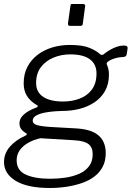

<svg xmlns="http://www.w3.org/2000/svg" viewBox="-35 -762 656 957"><path d="M214 175Q102 175 43.5 139.5Q-15 104 -15 46Q-15 3 14 -30.5Q43 -64 90 -85Q97 -89 99 -92Q101 -95 95 -98Q78 -108 70 -119.5Q62 -131 62 -147Q62 -167 75 -182Q88 -197 107 -208Q126 -219 144 -225Q151 -227 153 -231.5Q155 -236 149 -238Q116 -257 99.5 -283.5Q83 -310 83 -346Q83 -393 101.5 -428.5Q120 -464 152 -488.5Q184 -513 225.5 -525.5Q267 -538 313 -538Q376 -538 411 -523.5Q446 -509 465 -491Q470 -487 475.5 -488.5Q481 -490 486 -495Q499 -505 514.5 -514Q530 -523 547.5 -529Q565 -535 581 -535Q593 -535 597.5 -531.5Q602 -528 601 -520L597 -495Q596 -486 592.5 -482.5Q589 -479 580 -478Q561 -477 548 -474Q535 -471 523 -466Q493 -453 497 -442Q501 -433 504.5 -420.5Q508 -408 508 -390Q508 -343 488.5 -308.5Q469 -274 436 -252Q403 -230 362 -219.5Q321 -209 276 -209Q267 -209 243 -207.5Q219 -206 192.5 -201.5Q166 -197 147 -187Q128 -177 128 -160Q128 -145 149.5 -138.5Q171 -132 220 -129L344 -122Q420 -118 456 -87Q492 -56 492 1Q492 41 476.5 70Q461 99 434 119Q407 139 371.5 151Q336 163 295.5 169Q255 175 214 175ZM215 129Q253 129 290.5 123.5Q328 118 359 104.5Q390 91 408.5 67Q427 43 427 7Q427 -27 406.5 -43.5Q386 -60 334 -63L167 -73Q134 -66 107 -51Q80 -36 64 -14Q48 8 48 37Q48 87 93 108Q138 129 215 129ZM279 -256Q323 -256 361 -270Q399 -284 422.5 -315Q446 -346 446 -396Q446 -442 413 -466.5Q380 -491 315 -491Q271 -491 232 -475Q193 -459 169 -427.5Q145 -396 145 -348Q145 -303 180 -279.5Q215 -256 279 -256ZM389 -728 378 -646Q377 -637 374 -635Q371 -633 362 -633H316Q308 -633 305.5 -636.5Q303 -640 304 -647L316 -732Q317 -739 318.5 -740.5Q320 -742 326 -742H379Q385 -742 388 -738.5Q391 -735 389 -728Z"/></svg>

Font: Libre Franklin Light
Style: Italic
Weight: 300
Italic angle: -8°
Designer: Pablo Impallari, Rodrigo Fuenzalida, Nhung Nguyen
Foundry: Impallari Type
Version: Version 3.000